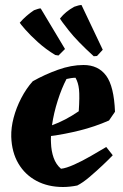

<svg xmlns="http://www.w3.org/2000/svg" viewBox="-20 -736 493 768"><path d="M232 12Q172 12 126 -12.5Q80 -37 53.5 -82Q27 -127 25 -189Q24 -225 34.5 -265Q45 -305 65 -343.5Q85 -382 111 -411Q159 -438 212 -457Q265 -476 314 -476Q373 -476 404.5 -433.5Q436 -391 440 -289L416 -254Q359 -229 298.5 -214Q238 -199 184 -192Q183 -177 184 -164Q185 -132 194.5 -105Q204 -78 224 -61Q244 -63 276.5 -77.5Q309 -92 343.5 -112Q378 -132 405 -148L431 -115Q416 -99 390.5 -75Q365 -51 338 -28Q311 -5 289 6Q274 9 259.5 10.5Q245 12 232 12ZM246 -420Q227 -384 211 -334Q195 -284 188 -235Q241 -254 295 -291Q299 -351 296 -378.5Q293 -406 282 -425Q274 -425 264 -423.5Q254 -422 246 -420ZM355 -511Q289 -571 255.5 -613.5Q222 -656 220 -662Q232 -677 245.5 -688Q259 -699 277 -709Q285 -712 293 -714Q301 -716 306 -716L391 -537L368 -512Q362 -511 355 -511ZM214 -514 201 -516Q163 -539 131.5 -567.5Q100 -596 80.5 -618.5Q61 -641 59 -645Q84 -674 116 -695Q124 -698 132 -700.5Q140 -703 143 -702L240 -540Z"/></svg>

Font: Labrada ExtraBold
Style: Italic
Weight: 800
Italic angle: -7°
Designer: Mercedes Jáuregui
Foundry: Omnibus-Type Team
Version: Version 1.000; ttfautohint (v1.8.4.7-5d5b)